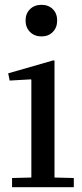

<svg xmlns="http://www.w3.org/2000/svg" viewBox="-20 -776 342 796"><path d="M202 -526 206 -524V-40L286 -38V0H30V-38L110 -40V-445L108 -447L20 -442L14 -472ZM86 -691Q86 -720 104.5 -738Q123 -756 152 -756Q181 -756 199 -738Q217 -720 217 -691Q217 -662 199 -643.5Q181 -625 152 -625Q123 -625 104.5 -643.5Q86 -662 86 -691Z"/></svg>

Font: Minipax
Style: Regular
Weight: 400
Designer: Raphaël Ronot, Igor Stepanchenko (Cyrillic)
Foundry: steppetype
Version: Version 1.002